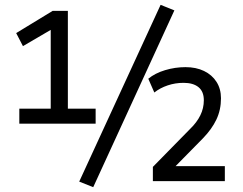

<svg xmlns="http://www.w3.org/2000/svg" viewBox="-20 -750 1007 795"><path d="M60 -238V-300H190V-640L217 -642L75 -559L47 -613L198 -705H261V-300H376V-238ZM366 25 308 2 645 -730 702 -707ZM613 0V-59L768 -217Q795 -243 809.5 -272.5Q824 -302 824 -335Q824 -371 802 -389Q780 -407 740 -407Q706 -407 674.5 -396.5Q643 -386 619 -367L594 -424Q622 -447 663.5 -459.5Q705 -472 748 -472Q792 -472 825 -456Q858 -440 876.5 -411Q895 -382 895 -343Q895 -295 876 -255Q857 -215 820 -177L702 -57L701 -62H911V0Z"/></svg>

Font: Nunito Sans 7pt Condensed Medium
Style: Regular
Weight: 500
Width: 3
Designer: Vernon Adams
Foundry: Vernon Adams
Version: Version 3.101;gftools[0.9.27]